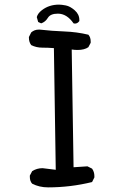

<svg xmlns="http://www.w3.org/2000/svg" viewBox="-20 -808 540 830"><path d="M188 2Q150 2 119 -14Q109 -25 109 -43V-49L119 -68Q139 -81 164 -81L221 -74L213 -600Q188 -602 162.5 -602Q137 -602 115 -613Q105 -626 105 -645V-648L115 -668Q129 -680 147 -680H152Q205 -674 258.5 -672Q312 -670 362 -658Q372 -647 372 -629V-623L362 -604Q345 -592 315 -592Q303 -592 290 -594L298 -85L358 -89L378 -79Q388 -65 388 -47V-41L378 -21Q284 2 188 2ZM304 -706 298 -707Q269 -749 230 -749Q198 -749 187 -731Q176 -713 158 -707L145 -713L139 -734Q143 -750 161 -764Q192 -788 235 -788Q246 -788 264.5 -784.5Q283 -781 303 -763.5Q323 -746 323 -722V-717Q315 -706 304 -706Z"/></svg>

Font: Xiaolai Mono SC
Style: Regular
Weight: 400
Monospace: yes
Designer: LXGW / Nozomi Seto
Version: Version 3.113;September 30, 2024